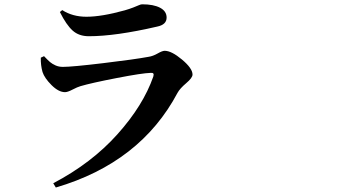

<svg xmlns="http://www.w3.org/2000/svg" viewBox="-20 -796 1540 875"><path d="M173.8 -467.8Q165 -499 166 -533.2L180.7 -540Q198.2 -521.5 208 -513.2Q217.8 -504.9 232.9 -498Q248 -491.2 266.6 -491.2Q308.6 -491.2 451.2 -508.3Q593.8 -525.4 657.2 -537.1Q676.8 -540 698.2 -552.2Q719.7 -564.5 730.5 -564.5Q761.7 -564.5 809.6 -524.4Q857.4 -484.4 857.4 -456.1Q857.4 -441.4 828.6 -417Q799.8 -392.6 789.1 -373Q620.1 -54.7 234.4 58.6L222.7 39.1Q397.5 -52.7 515.1 -184.1Q632.8 -315.4 678.7 -447.3Q681.6 -457 678.7 -460.9Q675.8 -464.8 667 -463.9Q627.9 -462.9 512.2 -440.4Q396.5 -418 346.7 -403.3Q333 -399.4 310.5 -387.7Q288.1 -376 276.4 -376Q247.1 -376 214.8 -408.2Q182.6 -440.4 173.8 -467.8ZM739.3 -715.8Q739.3 -683.6 696.3 -674.8Q506.8 -630.9 384.8 -630.9Q339.8 -630.9 311 -656.7Q282.2 -682.6 252.9 -741.2L263.7 -750Q310.5 -719.7 374 -719.7Q443.4 -719.7 548.8 -749Q569.3 -754.9 586.9 -761.7Q604.5 -768.6 613.3 -772.5Q622.1 -776.4 627.9 -776.4Q679.7 -776.4 709.5 -760.7Q739.3 -745.1 739.3 -715.8Z"/></svg>

Font: Bpmf Zihi Serif Bold
Style: Bold
Weight: 700
Foundry: But Ko
Version: Version 1.320